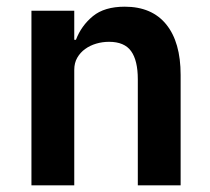

<svg xmlns="http://www.w3.org/2000/svg" viewBox="-20 -554 628 574"><path d="M74 0V-522H202V-435H207Q223 -477 257.5 -505.5Q292 -534 353 -534Q434 -534 477 -481Q520 -428 520 -330V0H392V-317Q392 -373 372 -401Q352 -429 306 -429Q286 -429 267.5 -423.5Q249 -418 234.5 -407.5Q220 -397 211 -381.5Q202 -366 202 -345V0Z"/></svg>

Font: IBM Plex Sans Arabic SmBld
Style: Regular
Weight: 600
Designer: Mike Abbink, Paul van der Laan, Pieter van Rosmalen, Wael Morcos, Khajak Apelian
Foundry: Bold Monday
Version: Version 1.005